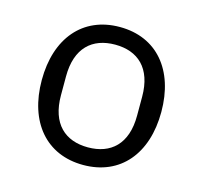

<svg xmlns="http://www.w3.org/2000/svg" viewBox="-84 -621 768 726"><g transform="rotate(15 300.0 -258.0)"><path d="M300 12C445 12 534 -94 534 -258C534 -422 445 -528 300 -528C155 -528 66 -422 66 -258C66 -94 155 12 300 12ZM300 -57C211 -57 151 -109 151 -221V-295C151 -407 211 -459 300 -459C389 -459 449 -407 449 -295V-221C449 -109 389 -57 300 -57Z"/></g></svg>

Font: IBM Mono
Style: Regular
Weight: 400
Monospace: yes
Designer: Mike Abbink, Paul van der Laan, Pieter van Rosmalen
Foundry: Bold Monday
Version: Version 2.3